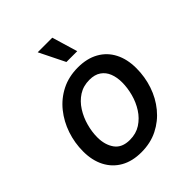

<svg xmlns="http://www.w3.org/2000/svg" viewBox="-213 -891 1031 1031"><g transform="rotate(-45 302.0 -376.0)"><path d="M261.2 11.2Q192.4 11.2 143.6 -16.6Q94.7 -44.4 68.6 -95Q42.5 -145.5 42.5 -213.4Q42.5 -278.3 63 -339.1Q83.5 -399.9 122.3 -448.2Q161.1 -496.6 216.6 -524.7Q272 -552.7 341.8 -552.7Q410.2 -552.7 459.5 -525.1Q508.8 -497.6 534.9 -446.8Q561 -396 561 -327.6Q561 -261.7 540.5 -200.9Q520 -140.1 480.7 -92.3Q441.4 -44.4 386 -16.6Q330.6 11.2 261.2 11.2ZM264.2 -79.6Q311.5 -79.6 346.9 -102.5Q382.3 -125.5 406 -162.4Q429.7 -199.2 441.4 -242.9Q453.1 -286.6 453.1 -327.6Q453.1 -366.2 441.2 -396.5Q429.2 -426.8 403.8 -444.3Q378.4 -461.9 338.4 -461.9Q291.5 -461.9 256.3 -439.2Q221.2 -416.5 197.5 -379.2Q173.8 -341.8 161.9 -298.3Q149.9 -254.9 149.9 -212.9Q149.9 -155.8 177.2 -117.7Q204.6 -79.6 264.2 -79.6ZM318.8 -616.7 246.6 -762.7H357.4L400.9 -616.7Z"/></g></svg>

Font: Inter Medium
Style: Italic
Weight: 500
Italic angle: -9.3988°
Designer: Rasmus Andersson
Foundry: rsms
Version: Version 4.001;git-66647c0bb